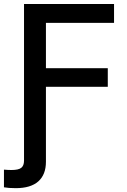

<svg xmlns="http://www.w3.org/2000/svg" viewBox="-45 -748 648 976"><path d="M-24.9 204.1V114.3Q-15.6 115.2 -5.1 115.7Q5.4 116.2 13.2 116.2Q49.3 116.2 63.2 105Q77.1 93.8 77.1 68.8V-62H188.5V74.2Q188.5 139.6 149.7 174.1Q110.8 208.5 35.2 208.5Q17.1 208.5 1.2 207.3Q-14.6 206.1 -24.9 204.1ZM77.1 0V-727.5H534.7V-631.8H188.5V-401.4H502.9V-306.6H188.5V0Z"/></svg>

Font: Inter 18pt Medium
Style: Regular
Weight: 500
Designer: Rasmus Andersson
Foundry: rsms
Version: Version 4.001;git-66647c0bb